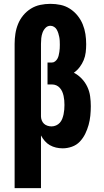

<svg xmlns="http://www.w3.org/2000/svg" viewBox="-20 -763 540 998"><path d="M56 215V-535Q56 -561 60 -587.5Q64 -614 74 -638.5Q84 -663 101 -683.5Q118 -704 140.5 -718Q163 -732 189 -737.5Q215 -743 242 -743Q269 -743 295 -737.5Q321 -732 343.5 -717.5Q366 -703 383 -682Q400 -661 410 -636.5Q420 -612 424 -586Q428 -560 428 -533Q428 -512 425.5 -491Q423 -470 415 -450.5Q407 -431 394 -414Q381 -397 364 -385Q387 -373 405 -354Q423 -335 434 -311.5Q445 -288 448.5 -262.5Q452 -237 452 -211Q452 -186 449.5 -161.5Q447 -137 440.5 -113.5Q434 -90 423 -67.5Q412 -45 395 -27Q378 -9 354 -0.5Q330 8 306 8Q288 8 271 4Q254 0 239 -8.5Q224 -17 212.5 -30.5Q201 -44 193 -59V215ZM248 -106Q260 -106 271.5 -111Q283 -116 291 -125Q299 -134 303.5 -145.5Q308 -157 310.5 -169Q313 -181 314 -193Q315 -205 315 -217V-218Q315 -230 314 -241.5Q313 -253 310.5 -264.5Q308 -276 303.5 -286.5Q299 -297 291 -306Q283 -315 272.5 -319.5Q262 -324 250 -324H227V-438H250Q259 -438 266.5 -444Q274 -450 278.5 -458Q283 -466 285 -475Q287 -484 288.5 -493Q290 -502 290.5 -511.5Q291 -521 291 -530Q291 -540 290.5 -550.5Q290 -561 288 -571Q286 -581 283 -590.5Q280 -600 275 -609Q270 -618 261 -623.5Q252 -629 242 -629Q227 -629 216.5 -618Q206 -607 201 -593Q196 -579 194.5 -564.5Q193 -550 193 -535V-158Q193 -148 197 -137.5Q201 -127 208.5 -120Q216 -113 226.5 -109.5Q237 -106 248 -106Z"/></svg>

Font: Iosevka SS18 Heavy
Style: Regular
Weight: 900
Monospace: yes
Designer: Belleve Invis
Foundry: Belleve Invis
Version: Version 25.1.1; ttfautohint (v1.8.4)